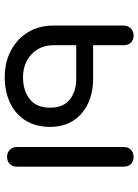

<svg xmlns="http://www.w3.org/2000/svg" viewBox="96 -684 597 830"><g transform="rotate(90 395.0 -268.5)"><path d="M314 10Q248 10 197.5 -17Q147 -44 118.5 -91Q90 -138 90 -200V-505Q91 -524 103 -535.5Q115 -547 133 -547Q152 -547 163.5 -535.5Q175 -524 175 -504V-372H320Q381 -372 428 -349.5Q475 -327 501.5 -285.5Q528 -244 528 -186Q528 -125 501 -81Q474 -37 425 -13.5Q376 10 314 10ZM314 -69Q371 -69 408 -98Q445 -127 445 -186Q445 -243 410 -271Q375 -299 320 -299H175V-200Q175 -143 214 -106Q253 -69 314 -69ZM657 0Q639 0 627 -12Q615 -24 615 -43V-504Q615 -524 627 -535.5Q639 -547 657 -547Q677 -547 688.5 -535.5Q700 -524 700 -504V-43Q700 -24 688.5 -12Q677 0 657 0Z"/></g></svg>

Font: Comfortaa Medium
Style: Regular
Weight: 500
Designer: Johan Aakerlund
Foundry: Johan Aakerlund
Version: Version 3.104; ttfautohint (v1.8.1.43-b0c9)